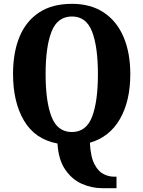

<svg xmlns="http://www.w3.org/2000/svg" viewBox="-20 -745 748 1002"><path d="M513 237Q458 237 406.5 214Q355 191 320 139.5Q285 88 280 4Q163 -18 105.5 -115Q48 -212 48 -359Q48 -470 81.5 -552Q115 -634 183.5 -679.5Q252 -725 356 -725Q454 -725 522 -679.5Q590 -634 625 -551.5Q660 -469 660 -358Q660 -218 606 -124Q552 -30 449 0Q453 74 473 112Q493 150 520.5 163.5Q548 177 574 177H588V237ZM355 -56Q430 -56 460.5 -135.5Q491 -215 491 -358Q491 -501 460.5 -580Q430 -659 356 -659Q280 -659 249 -580Q218 -501 218 -358Q218 -215 249 -135.5Q280 -56 355 -56Z"/></svg>

Font: Noto Serif Tamil Condensed ExtraBold
Style: Regular
Weight: 800
Width: 3
Designer: Indian Type Foundry, Tom Grace, and the Monotype Design Team
Foundry: Monotype Imaging Inc.
Version: Version 2.004; ttfautohint (v1.8.4.7-5d5b)